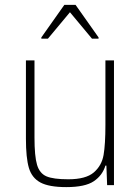

<svg xmlns="http://www.w3.org/2000/svg" viewBox="-20 -757 573 785"><path d="M86 -190V-510H121V-195Q121 -118 131.5 -83Q142 -48 170 -36Q198 -24 259 -24Q331 -24 363.5 -52Q396 -80 403.5 -123.5Q411 -167 411 -246V-510H446V0H418L415 -80H411Q399 -40 363.5 -16Q328 8 251 8Q180 8 145 -11Q110 -30 98 -71Q86 -112 86 -190ZM149 -599V-604L243 -737H289L383 -604V-599H356L266 -707L176 -599Z"/></svg>

Font: Saira Semi Condensed Thin
Style: Regular
Weight: 100
Width: 4
Designer: Hector Gatti with collaboration of the Omnibus-Type team
Foundry: Omnibus-Type
Version: Version 1.001; ttfautohint (v1.8)